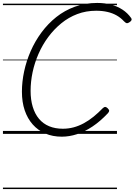

<svg xmlns="http://www.w3.org/2000/svg" viewBox="-20 -910 915 1305"><path d="M400 19Q338 19 288 -2.5Q238 -24 202.5 -64Q167 -104 148 -160Q129 -216 129 -287Q129 -354 144 -424.5Q159 -495 188.5 -562.5Q218 -630 262 -689.5Q306 -749 362.5 -794Q419 -839 489 -864.5Q559 -890 641 -890Q692 -890 735 -878.5Q778 -867 812.5 -844.5Q847 -822 871 -788Q877 -779 873 -771.5Q869 -764 857 -757Q847 -751 840.5 -752.5Q834 -754 822 -766Q801 -789 773 -805Q745 -821 710 -829Q675 -837 634 -837Q565 -837 505.5 -814.5Q446 -792 396.5 -751.5Q347 -711 308 -658.5Q269 -606 242 -544.5Q215 -483 201.5 -419Q188 -355 188 -292Q188 -232 202.5 -184Q217 -136 245 -102.5Q273 -69 314 -52Q355 -35 407 -35Q445 -35 480.5 -44.5Q516 -54 550 -72.5Q584 -91 616 -117Q648 -143 680 -176Q689 -184 696.5 -183Q704 -182 712 -174Q722 -164 722 -157Q722 -150 713 -140Q661 -85 608.5 -50Q556 -15 503.5 2Q451 19 400 19ZM0 365H775V375H0ZM0 -20H775V0H0ZM0 -505H775V-500H0ZM0 -885H775V-875H0Z"/></svg>

Font: Playwrite DK Loopet Guides
Style: Regular
Weight: 400
Designer: Veronika Burian, José Scaglione
Foundry: TypeTogether
Version: Version 1.003